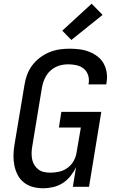

<svg xmlns="http://www.w3.org/2000/svg" viewBox="-20 -1005 640 1033"><path d="M213 8Q184 8 157.5 1Q131 -6 109.5 -22.5Q88 -39 75.5 -63Q63 -87 57.5 -114Q52 -141 52.5 -169.5Q53 -198 58 -227L112 -550Q116 -577 126 -603.5Q136 -630 153.5 -653.5Q171 -677 195 -695Q219 -713 245.5 -724Q272 -735 299.5 -739Q327 -743 355 -743Q382 -743 409 -739.5Q436 -736 460 -726.5Q484 -717 504.5 -701.5Q525 -686 537.5 -663.5Q550 -641 554 -614.5Q558 -588 553 -560L552 -551H456L457 -556Q461 -579 454 -600.5Q447 -622 430.5 -635.5Q414 -649 392 -654Q370 -659 348 -659Q331 -659 314.5 -656Q298 -653 282 -645.5Q266 -638 252.5 -626Q239 -614 230 -599.5Q221 -585 215 -568.5Q209 -552 206 -536L153 -214Q150 -196 150 -179Q150 -162 153.5 -145.5Q157 -129 166 -115.5Q175 -102 187.5 -92.5Q200 -83 217 -79.5Q234 -76 251 -76Q275 -76 299 -81.5Q323 -87 343.5 -102Q364 -117 376.5 -139.5Q389 -162 392 -185L415 -319H297L310 -403H525L459 0H372L389 -105Q377 -80 359 -57.5Q341 -35 317.5 -20Q294 -5 266.5 1.5Q239 8 213 8ZM364 -790 315 -840 473 -985 532 -925Z"/></svg>

Font: Iosevka Aile Medium Oblique
Style: Regular
Weight: 500
Italic angle: -9°
Designer: Belleve Invis
Foundry: Belleve Invis
Version: Version 31.1.0; ttfautohint (v1.8.4)